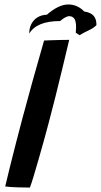

<svg xmlns="http://www.w3.org/2000/svg" viewBox="-20 -841 456 867"><path d="M115 6Q94 6 59.8 5Q25.5 4 3.5 1Q11.5 -34 24.8 -87.2Q38 -140.5 53 -198.8Q68 -257 81.5 -307.5Q101 -381 125.8 -470.2Q150.5 -559.5 179 -658Q187.5 -658.5 208.8 -659.2Q230 -660 253.5 -660.5Q277 -661 292.5 -661Q278.5 -602 262.5 -535.5Q246.5 -469 230.2 -403.8Q214 -338.5 199 -283Q190.5 -250 178.5 -207.2Q166.5 -164.5 154.2 -121.2Q142 -78 131.5 -43.8Q121 -9.5 115 6ZM112 -689.5Q112 -725.5 133.2 -749.2Q154.5 -773 191.5 -774.5Q244 -820 286.5 -820.8Q329 -821.5 360.5 -789Q390.5 -784.5 403.2 -769.2Q416 -754 415.5 -727.5Q404 -715 379.5 -703.5Q355 -692 339.5 -682Q334.5 -684.5 330.8 -687.5Q327 -690.5 322 -693.5Q327 -738 316.5 -755Q309.5 -767 294 -768Q278.5 -769 251.5 -746Q146 -746 112 -689.5Z"/></svg>

Font: Grandstander Medium
Style: Italic
Weight: 500
Italic angle: -15°
Designer: Tyler Finck
Foundry: Etcetera Type Co
Version: Version 1.200; ttfautohint (v1.8.3)